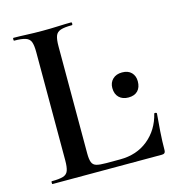

<svg xmlns="http://www.w3.org/2000/svg" viewBox="-96 -709 733 793"><g transform="rotate(-15 270.5 -312.5)"><path d="M203 -543V-85Q203 -60 208 -47Q213 -34 227 -30Q241 -26 268 -26H328Q399 -26 448 -66Q497 -106 513 -172Q514 -175 519 -174Q524 -173 524 -170Q521 -139 518 -95.5Q515 -52 515 -15Q515 0 500 0H32Q30 0 30 -6Q30 -12 32 -12Q64 -12 80.5 -17Q97 -22 102.5 -37Q108 -52 108 -81V-544Q108 -573 102.5 -587.5Q97 -602 80.5 -607.5Q64 -613 32 -613Q30 -613 30 -619Q30 -625 32 -625Q56 -625 88 -623.5Q120 -622 155 -622Q192 -622 223.5 -623.5Q255 -625 279 -625Q282 -625 282 -619Q282 -613 279 -613Q247 -613 230.5 -607.5Q214 -602 208.5 -587Q203 -572 203 -543ZM428 -264Q403 -264 388 -278.5Q373 -293 373 -319Q373 -342 388 -356.5Q403 -371 428 -371Q454 -371 468 -356.5Q482 -342 482 -319Q482 -293 468 -278.5Q454 -264 428 -264Z"/></g></svg>

Font: Cormorant SemiBold
Style: Regular
Weight: 600
Designer: Christian Thalmann (Catharsis Fonts)
Foundry: Catharsis Fonts
Version: Version 4.000